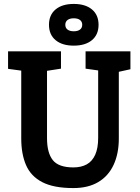

<svg xmlns="http://www.w3.org/2000/svg" viewBox="-20 -952 710 976"><path d="M353 4Q253 4 195 -26Q137 -56 112.5 -112.5Q88 -169 88 -248V-593L21 -602V-691H290V-603L219 -592V-250Q219 -175 248.5 -138Q278 -101 353 -101Q393 -101 421 -116.5Q449 -132 464 -165.5Q479 -199 479 -251V-594L415 -603V-691H643V-600L584 -587V-248Q584 -171 557.5 -114Q531 -57 479.5 -26.5Q428 4 353 4ZM229 -826Q229 -876 262.5 -904Q296 -932 355 -932Q414 -932 447.5 -904Q481 -876 481 -826Q481 -776 447.5 -748Q414 -720 355 -720Q296 -720 262.5 -748Q229 -776 229 -826ZM312 -826Q312 -810 323.5 -801.5Q335 -793 355 -793Q375 -793 386.5 -801.5Q398 -810 398 -826Q398 -842 386.5 -850.5Q375 -859 355 -859Q335 -859 323.5 -850.5Q312 -842 312 -826Z"/></svg>

Font: Kreon Light
Style: Regular
Weight: 300
Designer: Julia Petretta
Foundry: Julia Petretta and Eli Heuer
Version: Version 2.002